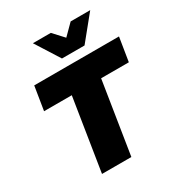

<svg xmlns="http://www.w3.org/2000/svg" viewBox="-215 -1083 1139 1224"><g transform="rotate(-30 354.0 -471.0)"><path d="M56 0ZM176 0 260 -531H56L84 -705H708L680 -531H476L392 0ZM323 -765 211 -942H343L413 -866L489 -942H633L489 -765Z"/></g></svg>

Font: Winston Black
Style: Italic
Weight: 900
Italic angle: -9°
Designer: Original fonts by Vernon Adams / Changes by Cristiano Sobral
Foundry: VOriginal fonts by Vernon Adams / Changes by Cristiano Sobral
Version: Version 2.503;July 17, 2020;FontCreator 13.0.0.2655 64-bit